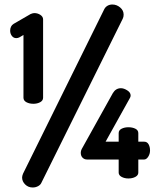

<svg xmlns="http://www.w3.org/2000/svg" viewBox="-20 -791 705 851"><path d="M52 -622Q40 -622 32.5 -632Q25 -642 25 -655Q25 -665 29 -673Q33 -681 40 -685L116 -729Q126 -733 132 -733Q147 -733 159 -725Q171 -717 171 -705V-358Q171 -345 158 -338Q145 -331 128 -331Q110 -331 97 -338Q84 -345 84 -358V-636L67 -626Q60 -622 52 -622ZM528 -726Q528 -716 524 -708L164 18Q160 28 149 34Q138 40 125 40Q105 40 91.5 26.5Q78 13 78 -4Q78 -11 82 -21L442 -750Q447 -760 456.5 -765.5Q466 -771 478 -771Q497 -771 512.5 -758Q528 -745 528 -726ZM338 -114Q338 -122 342 -130L480 -378Q493 -400 516 -400Q529 -400 544 -390.5Q559 -381 559 -368Q559 -362 556 -357L448 -163H506V-201Q506 -214 519 -220.5Q532 -227 549 -227Q567 -227 580 -220.5Q593 -214 593 -201V-163H619Q632 -163 638.5 -151.5Q645 -140 645 -124Q645 -109 637 -96.5Q629 -84 619 -84H593V-26Q593 -14 580 -7Q567 0 549 0Q532 0 519 -7Q506 -14 506 -26V-84H366Q354 -84 346 -92Q338 -100 338 -114Z"/></svg>

Font: Dosis
Style: Regular
Weight: 400
Designer: Edgar Tolentino, Pablo Impallari, Igino Marini
Foundry: Edgar Tolentino, Pablo Impallari, Igino Marini
Version: Version 1.007;Glyphs 3.1.1 (3134)